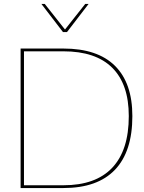

<svg xmlns="http://www.w3.org/2000/svg" viewBox="-20 -949 729 969"><path d="M427 -929 318 -787H298L189 -929H206L308 -800L410 -929ZM300 -704Q472 -704 560 -617Q648 -530 648 -363Q648 -184 560 -92Q472 0 300 0H84V-704ZM300 -14Q463 -14 546.5 -102.5Q630 -191 630 -363Q630 -524 546.5 -607Q463 -690 300 -690H101V-14Z"/></svg>

Font: Prodigy Sans Thin
Style: Regular
Weight: 100
Designer: Wei Huang
Foundry: Wei Huang
Version: Version 1.003; ttfautohint (v1.8.3)